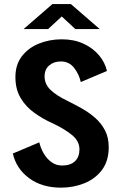

<svg xmlns="http://www.w3.org/2000/svg" viewBox="-20 -896 590 928"><path d="M275 11Q182.5 11 120.5 -35Q58.5 -81 42 -154L170 -208Q176 -181 190.8 -155.2Q205.5 -129.5 228 -112.8Q250.5 -96 280 -96Q321 -96 342.5 -116.8Q364 -137.5 364 -174Q364 -214.5 327 -244.2Q290 -274 236.5 -299Q188 -320.5 146.5 -350.2Q105 -380 79.8 -422.2Q54.5 -464.5 54.5 -523.5Q54.5 -584 86 -624.5Q117.5 -665 168.5 -685.5Q219.5 -706 278.5 -706Q337.5 -706 383.2 -685Q429 -664 458.2 -629.2Q487.5 -594.5 497 -553L370.5 -499.5Q362 -537.5 338 -568.2Q314 -599 274.5 -599Q240 -599 217.8 -579.8Q195.5 -560.5 195.5 -527Q195.5 -489.5 223.8 -462Q252 -434.5 305 -409Q339.5 -392 374.8 -372.2Q410 -352.5 439.8 -326.5Q469.5 -300.5 487.5 -265.8Q505.5 -231 505.5 -184.5Q505.5 -118 472.8 -74.5Q440 -31 387.2 -10Q334.5 11 275 11ZM94 -755.5 233.5 -876.5H322.5L462 -755.5H344L278.5 -816.5L212.5 -755.5Z"/></svg>

Font: Trispace SemiCondensed SemiBold
Style: Regular
Weight: 600
Width: 4
Designer: Tyler Finck
Foundry: Etcetera Type Company
Version: Version 1.210; ttfautohint (v1.8.3)